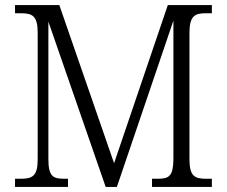

<svg xmlns="http://www.w3.org/2000/svg" viewBox="-20 -734 891 754"><path d="M39 0H247V-32H232C187 -32 170 -42 170 -111V-649L395 0H439L661 -653V-108C660 -42 644 -32 599 -32H577V0H812V-32H790C744 -32 724 -42 724 -110V-604C724 -672 745 -682 789 -682H812V-714H639L428 -93L213 -714H39V-682H62C107 -682 128 -672 128 -605V-108C128 -42 107 -32 61 -32H39Z"/></svg>

Font: Noto Serif Thai SemiCondensed Light
Style: Regular
Weight: 300
Width: 4
Designer: Monotype Design Team
Foundry: Monotype Imaging Inc.
Version: Version 2.002